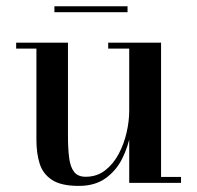

<svg xmlns="http://www.w3.org/2000/svg" viewBox="-20 -600 646 630"><path d="M238.5 10Q180.5 10 150.5 -9.8Q120.5 -29.5 110 -63.5Q99.5 -97.5 99.5 -141V-440.5H33V-460H203V-155Q203 -113 206.8 -82.8Q210.5 -52.5 223 -36.2Q235.5 -20 261 -20Q298 -20 325 -41Q352 -62 369.5 -95Q387 -128 395.5 -165.5Q404 -203 404 -236L416 -238Q416 -204 408.2 -161.5Q400.5 -119 381.2 -80Q362 -41 327 -15.5Q292 10 238.5 10ZM404 0V-440.5H335V-460H508.5V-19.5H574V0ZM158.5 -560V-579.5H398.5V-560Z"/></svg>

Font: Bodoni Moda Medium
Style: Regular
Weight: 500
Designer: Owen Earl
Foundry: indestructible type
Version: Version 2.005